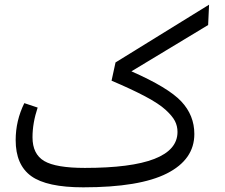

<svg xmlns="http://www.w3.org/2000/svg" viewBox="-20 -787 961 821"><path d="M874 -767 870 -680 542 -482Q699 -413 755 -353.5Q811 -294 811 -214Q811 -105 694 -45.5Q577 14 336 14Q180 14 113.5 -34Q47 -82 47 -188Q47 -271 84 -346L141 -327Q119 -261 119 -200Q119 -128 169 -98.5Q219 -69 343 -69Q739 -69 739 -223Q739 -248 728 -269.5Q717 -291 688 -317.5Q659 -344 601.5 -374.5Q544 -405 457 -442L474 -520Z"/></svg>

Font: FiraGO Book
Style: Regular
Weight: 350
Designer: bBox Type
Foundry: bBox Type GmbH
Version: Version 1.001;PS 001.001;hotconv 1.0.88;makeotf.lib2.5.64775